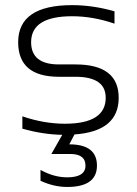

<svg xmlns="http://www.w3.org/2000/svg" viewBox="-20 -533 543 759"><path d="M226.1 0Q148.4 -1.5 68.4 -24.4V-73.2Q153.8 -43.9 236.3 -43.9Q397.9 -43.9 397.9 -146.5Q397.9 -229.5 278.3 -229.5H212.9Q51.8 -229.5 51.8 -366.2Q51.8 -512.7 265.1 -512.7Q347.2 -512.7 432.6 -488.3V-439.5Q347.2 -468.8 265.1 -468.8Q103 -468.8 103 -366.2Q103 -278.3 212.9 -278.3H278.3Q449.2 -278.3 449.2 -146.5Q449.2 -13.7 274.4 -1.5L253.9 37.6Q363.3 37.6 363.3 121.6Q363.3 206.1 245.6 206.1Q192.9 206.1 140.1 181.6V138.7Q192.9 168 245.6 168Q317.9 168 317.9 121.6Q317.9 75.7 257.8 75.7H183.1Z"/></svg>

Font: Sansation Light
Style: Light
Weight: 300
Designer: Bernd Montag
Version: Version 1.301